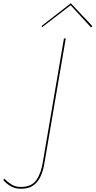

<svg xmlns="http://www.w3.org/2000/svg" viewBox="-205 -935 585 1174"><path d="M-178 158Q-160 177 -135.5 192.5Q-111 208 -80 208Q-12 209 18 165Q48 121 58 50L186 -700H197L67 60Q60 106 43.5 142.5Q27 179 -2.5 199.5Q-32 220 -79 219Q-115 219 -143 201.5Q-171 184 -185 165ZM53 -769 49 -776 228 -915 360 -775 351 -768 227 -903Z"/></svg>

Font: Jost Thin
Style: Italic
Weight: 200
Italic angle: -5°
Version: Version 3.710